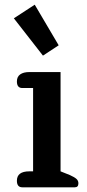

<svg xmlns="http://www.w3.org/2000/svg" viewBox="-20 -798 369 818"><path d="M230 -605 163 -561 39 -720 128 -778ZM75 0Q52 0 52 -28Q52 -68 105 -68H121V-423H75Q52 -423 52 -451Q52 -471 66 -481Q80 -491 105 -491H238V-68L278 -52Q298 -43 306 -35.5Q314 -28 314 -17Q314 0 299 0Z"/></svg>

Font: Maitree Semibold
Style: Regular
Weight: 600
Designer: CadsonDemak Team
Foundry: CadsonDemak
Version: Version 1.010